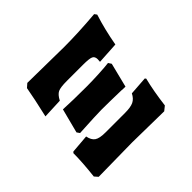

<svg xmlns="http://www.w3.org/2000/svg" viewBox="-124 -669 831 831"><g transform="rotate(-45 291.5 -254.0)"><path d="M104 -489 121 -504 344 -501Q428 -501 536 -510L544 -499Q522 -431 508 -352L408 -346Q409 -352 409 -361Q409 -378 397 -383.5Q385 -389 347 -389H248Q209 -389 194 -382Q179 -375 166 -350L74 -346Q95 -437 104 -489ZM120 -202 149 -314Q206 -311 293 -311Q324 -311 364.5 -313Q405 -315 429 -318L438 -304L410 -192Q395 -192 387 -193Q309 -195 265 -195Q237 -195 129 -189ZM38 -14Q47 -93 47 -148L52 -153L137 -160Q142 -134 157 -123.5Q172 -113 208 -113H328Q363 -113 380.5 -121.5Q398 -130 409 -152L494 -158L498 -153Q483 -94 473 -14L453 2L260 -1L52 2Z"/></g></svg>

Font: Alegreya SC ExtraBold
Style: Italic
Weight: 800
Italic angle: -7°
Designer: Juan Pablo del Peral
Foundry: Huerta Tipografica
Version: Version 2.007; ttfautohint (v1.6)